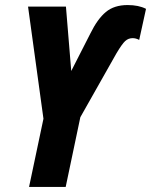

<svg xmlns="http://www.w3.org/2000/svg" viewBox="-20 -740 598 760"><path d="M95 0 152 -270 91 -714H241L262 -459L338 -608Q366 -665 399 -692.5Q432 -720 485 -720Q529 -720 558 -705L531 -582Q518 -589 505 -589Q488 -589 475.5 -577.5Q463 -566 441 -529L298 -276L240 0Z"/></svg>

Font: Noto Sans ExtraCondensed ExtraBold
Style: Italic
Weight: 800
Width: 2
Italic angle: -12°
Designer: Monotype Design Team
Foundry: Monotype Imaging Inc.
Version: Version 2.013; ttfautohint (v1.8.4.7-5d5b)